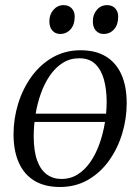

<svg xmlns="http://www.w3.org/2000/svg" viewBox="-20 -736 553 766"><path d="M401.5 -249.5H99.5L104 -282.5H406ZM301.5 -535.5Q362 -535.5 402.8 -510.5Q443.5 -485.5 464.5 -438.5Q485.5 -391.5 485.5 -324Q485.5 -262.5 467.5 -203Q449.5 -143.5 415 -95.2Q380.5 -47 331.2 -18.5Q282 10 219 10Q158.5 10 117.2 -15Q76 -40 55 -87.2Q34 -134.5 34 -200Q34 -262.5 52.5 -322.5Q71 -382.5 106 -430.8Q141 -479 190.5 -507.2Q240 -535.5 301.5 -535.5ZM296 -503.5Q259.5 -503.5 230.2 -485Q201 -466.5 179 -434.5Q157 -402.5 142.8 -362.2Q128.5 -322 121.5 -278Q114.5 -234 114.5 -192Q114.5 -133.5 128.2 -95.8Q142 -58 167 -40Q192 -22 225 -22Q261.5 -22 290.5 -40.5Q319.5 -59 341 -90.5Q362.5 -122 376.8 -162Q391 -202 398.2 -245.2Q405.5 -288.5 405.5 -329.5Q405.5 -379 394.8 -418.2Q384 -457.5 360.2 -480.5Q336.5 -503.5 296 -503.5ZM219.5 -600.5Q201 -600.5 188.8 -614.2Q176.5 -628 177 -652Q177 -678 193.2 -696.8Q209.5 -715.5 233.5 -715.5Q255 -715.5 266.8 -702Q278.5 -688.5 278 -669Q278 -637.5 261.5 -619Q245 -600.5 219.5 -600.5ZM393 -600.5Q374.5 -600.5 362.2 -614.2Q350 -628 350.5 -652Q350.5 -678 366.5 -696.8Q382.5 -715.5 407 -715.5Q428.5 -715.5 440.2 -702Q452 -688.5 451.5 -669Q451.5 -637.5 435 -619Q418.5 -600.5 393 -600.5Z"/></svg>

Font: Merriweather 96pt Light
Style: Italic
Weight: 300
Italic angle: -7.8°
Version: Version 2.101